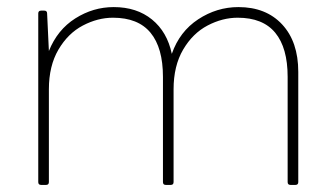

<svg xmlns="http://www.w3.org/2000/svg" viewBox="-20 -522 947 542"><path d="M96 0Q88 0 88 -8V-484Q88 -492 96 -492H105Q113 -492 113 -484L118 -378Q142 -438 192.5 -470Q243 -502 301 -502Q366 -502 409 -467Q452 -432 465 -370Q487 -433 539.5 -467.5Q592 -502 653 -502Q731 -502 776.5 -453Q822 -404 822 -319V-8Q822 0 814 0H800Q792 0 792 -8V-305Q792 -387 757 -429.5Q722 -472 651 -472Q608 -472 566 -450Q524 -428 497 -382Q470 -336 470 -270V-8Q470 0 462 0H448Q440 0 440 -8V-305Q440 -387 405 -429.5Q370 -472 299 -472Q256 -472 214 -450Q172 -428 145 -382Q118 -336 118 -270V-8Q118 0 110 0Z"/></svg>

Font: LINE Seed Sans KR Thin
Style: Regular
Weight: 250
Designer: LINE BX Design & Sandoll Inc & Dalton Maag Ltd
Foundry: Sandoll Inc.
Version: Version 1.000